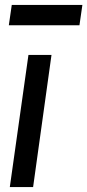

<svg xmlns="http://www.w3.org/2000/svg" viewBox="-20 -763 356 783"><path d="M20 0H115L190 -539H96ZM16 -660H304L316 -743H28Z"/></svg>

Font: Mluvka Medium
Style: Italic
Weight: 500
Italic angle: -8°
Designer: Modified by Jiří Krblich, Original typeface by Gumpita Rahayu
Foundry: Gumpita Rahayu & Jiří Krblich
Version: Version 2.000;Glyphs 3.1.1 (3134)